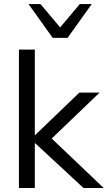

<svg xmlns="http://www.w3.org/2000/svg" viewBox="-20 -939 538 959"><path d="M74.5 0H153.9V-223.5H155.9L397.1 0H498L215.7 -268.6V-225.5L477.5 -476.5H376.5L155.9 -264.7H153.9V-691.2H74.5ZM243.1 -750H317.6L438.2 -918.6H378.4L280.4 -802L182.4 -918.6H122.5Z"/></svg>

Font: LL Pando Sans
Style: Regular
Weight: 400
Designer: Joshua Smith
Foundry: Joshua Smith
Version: Version 1.000;Glyphs 3.2.1 (3258)